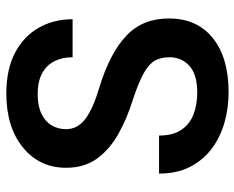

<svg xmlns="http://www.w3.org/2000/svg" viewBox="-90 -672 770 631"><g transform="rotate(-90 295.5 -356.0)"><path d="M284.2 -304.7Q220.2 -324.7 169.9 -353.3Q119.6 -381.8 89.8 -423.3Q60.1 -464.8 60.1 -524.4Q60.1 -611.8 127 -666.3Q193.8 -720.7 304.2 -720.7Q383.8 -720.7 438 -692.1Q492.2 -663.6 520.3 -614.3Q548.3 -564.9 548.3 -502.9H423.3Q423.3 -536.6 410.4 -562.5Q397.5 -588.4 370.6 -603Q343.8 -617.7 302.2 -617.7Q263.2 -617.7 237.5 -605.2Q211.9 -592.8 199.5 -571.8Q187 -550.8 187 -524.4Q187 -485.8 221.7 -460.2Q256.3 -434.6 327.1 -414.1Q438.5 -379.4 494.6 -325.9Q550.8 -272.5 550.8 -186.5Q550.8 -93.8 486.3 -42Q421.9 9.8 308.1 9.8Q256.3 9.8 208.3 -3.9Q160.2 -17.6 122.6 -45.9Q85 -74.2 63 -117.2Q41 -160.2 41 -218.8H166Q166 -173.3 184.6 -145.8Q203.1 -118.2 235.1 -105.7Q267.1 -93.3 308.1 -93.3Q366.2 -93.3 394.8 -118.9Q423.3 -144.5 423.3 -184.6Q423.3 -212.4 412.4 -232.2Q401.4 -252 371.1 -269Q340.8 -286.1 284.2 -304.7Z"/></g></svg>

Font: Robert Sans
Style: Bold
Weight: 700
Designer: Christian Robertson (extended by Adam Twardoch)
Foundry: Google
Version: Version 12.135;April 2, 2019;FontCreator 11.5.0.2425 64-bit;